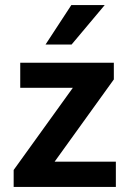

<svg xmlns="http://www.w3.org/2000/svg" viewBox="-20 -739 503 759"><path d="M438 0V-100H196L430 -425V-491H60V-392H268L34 -67V0ZM262 -719 160 -563H263L394 -719Z"/></svg>

Font: Falling Sky
Style: Med
Weight: 500
Designer: Paul D. Hunt
Foundry: Adobe Systems Incorporated
Version: Version 1.02